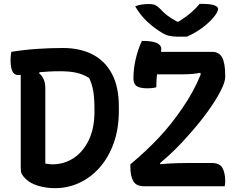

<svg xmlns="http://www.w3.org/2000/svg" viewBox="-20 -970 1290 1000"><path d="M953 -779H906Q879 -779 858.5 -784Q838 -789 810 -808Q774 -831 742 -862Q710 -893 684 -937Q713 -949 755 -949Q777 -949 789.5 -943Q802 -937 813 -925Q830 -906 850 -890.5Q870 -875 903 -857H910Q951 -883 977.5 -906.5Q1004 -930 1020 -950H1026Q1076 -950 1096 -942.5Q1116 -935 1116 -924Q1116 -917 1110 -905Q1104 -893 1090 -877Q1065 -848 1029 -822Q993 -796 953 -779ZM794 -515Q774 -510 749 -510Q709 -510 692 -521.5Q675 -533 675 -561Q675 -613 687 -663.5Q699 -714 719 -757Q773 -757 796.5 -746Q820 -735 820 -716Q820 -708 819 -700H1084Q1121 -700 1137 -670.5Q1153 -641 1153 -576V-569Q1153 -542 1128 -494Q1103 -446 1060 -386.5Q1017 -327 961 -265Q929 -228 892 -191.5Q855 -155 814 -121V-115Q864 -119 897 -120Q930 -121 957 -121H1084Q1125 -121 1139 -94.5Q1153 -68 1153 -27Q1153 -11 1150 0H730Q689 0 674 -27Q659 -54 659 -100V-114Q744 -185 810.5 -256.5Q877 -328 932 -410Q988 -491 1025 -581L1024 -591Q1004 -587 982.5 -585Q961 -583 932 -583H798Q796 -568 795 -551Q794 -534 794 -515ZM308 -720Q396 -720 461 -687Q526 -654 562.5 -586.5Q599 -519 599 -415V-393Q599 -300 572.5 -225.5Q546 -151 500 -98.5Q454 -46 394 -18Q334 10 266 10Q221 10 180 -2Q139 -14 114 -38Q98 -54 93 -64.5Q88 -75 88 -94V-580Q78 -579 74 -579Q35 -579 35 -657Q35 -683 39 -700Q107 -711 174.5 -715.5Q242 -720 308 -720ZM216 -118Q223 -117 233 -115.5Q243 -114 252 -114Q313 -114 362.5 -146Q412 -178 442 -239.5Q472 -301 472 -389V-399Q472 -459 465.5 -496.5Q459 -534 444 -564Q414 -583 378.5 -591Q343 -599 293 -599Q262 -599 235.5 -597.5Q209 -596 186 -594L184 -588Q216 -562 216 -511Z"/></svg>

Font: Recursive Sn Csl St SmB
Style: Regular
Weight: 600
Version: Version 1.079;hotconv 1.0.112;makeotfexe 2.5.65598; ttfautoh